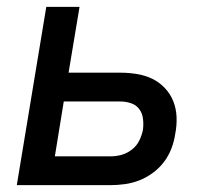

<svg xmlns="http://www.w3.org/2000/svg" viewBox="-20 -540 640 560"><path d="M29 0 115 -520H212L180 -328H331Q356 -328 380 -324Q404 -320 424.5 -310Q445 -300 461 -283Q477 -266 485.5 -244.5Q494 -223 495 -198.5Q496 -174 491 -149Q488 -128 480 -107Q472 -86 458.5 -68Q445 -50 426 -36Q407 -22 386.5 -14Q366 -6 344.5 -3Q323 0 302 0ZM302 -84Q319 -84 335 -88.5Q351 -93 365 -104Q379 -115 386.5 -130.5Q394 -146 397 -162Q399 -178 397 -194Q395 -210 386 -222Q377 -234 362 -239Q347 -244 331 -244H166L140 -84Z"/></svg>

Font: Iosevka Custom Medium Oblique
Style: Regular
Weight: 500
Italic angle: -9°
Designer: Belleve Invis
Foundry: Belleve Invis
Version: Version 27.0.1